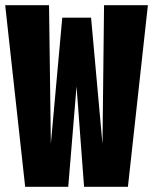

<svg xmlns="http://www.w3.org/2000/svg" viewBox="-20 -720 590 740"><path d="M473 0H304L275 -387L243 0H77L0 -700H169L176 -166L220 -652H331L375 -165L381 -700H550Z"/></svg>

Font: Georama ExtraCondensed ExtraBold
Style: Regular
Weight: 800
Width: 2
Designer: Jean-Baptiste Levee
Foundry: Production Type
Version: Version 1.000